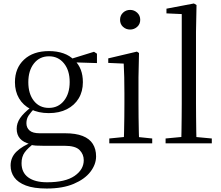

<svg xmlns="http://www.w3.org/2000/svg" viewBox="-20 -825 1272 1105"><path d="M249 260Q174 260 128.5 242.5Q83 225 62 195.5Q41 166 41 128Q41 81 74.5 48Q108 15 174 -11L179 -2Q140 27 122 52Q104 77 104 114Q104 168 142.5 196Q181 224 251 224Q356 224 409 187.5Q462 151 462 97Q462 63 438 38.5Q414 14 351 14H228Q205 14 187 13Q169 12 153 7V4Q76 -15 76 -84Q76 -116 95.5 -145Q115 -174 160 -209V-218L183 -206Q157 -179 144.5 -160Q132 -141 132 -116Q132 -90 150 -74Q168 -58 209 -58H355Q416 -58 455.5 -42.5Q495 -27 514 3Q533 33 533 75Q533 121 500.5 163.5Q468 206 404.5 233Q341 260 249 260ZM261 -174Q201 -174 157 -196.5Q113 -219 89.5 -259Q66 -299 66 -352Q66 -433 118.5 -482Q171 -531 262 -531Q308 -531 345 -518Q382 -505 406 -480L409 -478Q457 -432 457 -352Q457 -299 433 -259Q409 -219 365 -196.5Q321 -174 261 -174ZM261 -204Q315 -204 348 -245Q381 -286 381 -353Q381 -420 348 -460.5Q315 -501 262 -501Q208 -501 175.5 -460Q143 -419 143 -352Q143 -285 175 -244.5Q207 -204 261 -204ZM376 -467V-484H382L521 -527L538 -516V-462Z M609 0V-28L719 -39H750L856 -28V0ZM692 0Q693 -24 694 -65Q695 -106 695.5 -150.5Q696 -195 696 -229V-289Q696 -340 695 -381Q694 -422 692 -459L603 -463V-489L768 -528L780 -520L777 -380V-229Q777 -195 777.5 -150.5Q778 -106 779 -65Q780 -24 781 0ZM729 -655Q705 -655 688 -670.5Q671 -686 671 -711Q671 -736 688 -752Q705 -768 729 -768Q752 -768 769.5 -752Q787 -736 787 -711Q787 -686 769.5 -670.5Q752 -655 729 -655Z M933 0V-28L1049 -39H1081L1199 -28V0ZM1023 0Q1024 -31 1024.5 -70.5Q1025 -110 1025.5 -151.5Q1026 -193 1026 -229V-744L938 -748V-775L1096 -805L1111 -796L1108 -641V-229Q1108 -193 1108.5 -151.5Q1109 -110 1109.5 -70.5Q1110 -31 1111 0Z"/></svg>

Font: Noto Serif KR
Style: Regular
Weight: 400
Designer: Ryoko NISHIZUKA  (kana & ideographs); Frank Grießhammer (Latin, Greek & Cyrillic); Wenlong ZHANG  (bopomofo); Sandoll Co
Foundry: Adobe
Version: Version 2.003-H1;hotconv 1.1.1;makeotfexe 2.6.0